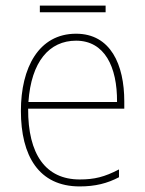

<svg xmlns="http://www.w3.org/2000/svg" viewBox="-20 -659 521 689"><path d="M359 -639H123V-615H359ZM253 -538C119 -538 55 -416 55 -261C55 -100 119 10 266 10C322 10 365 -1 407 -23V-51C355 -24 319 -15 266 -15C144 -15 80 -105 81 -269H426V-295C426 -427 377 -538 253 -538ZM253 -513C355 -513 401 -420 400 -293H82C92 -438 157 -513 253 -513Z"/></svg>

Font: Noto Sans Armenian SemiCondensed Thin
Style: Regular
Weight: 100
Width: 4
Designer: Monotype Design Team
Foundry: Monotype Imaging Inc.
Version: Version 2.008